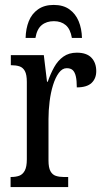

<svg xmlns="http://www.w3.org/2000/svg" viewBox="-20 -760 423 780"><path d="M23 0V-41H26Q44 -41 58 -46Q72 -51 80.5 -66.5Q89 -82 89 -113V-427Q89 -457 81 -471.5Q73 -486 59 -490.5Q45 -495 27 -495H24V-536H158L171 -428H174Q185 -460 200 -487Q215 -514 237.5 -530Q260 -546 292 -546Q332 -546 351.5 -525.5Q371 -505 371 -471Q371 -441 352 -423Q333 -405 292 -405Q292 -433 288 -450Q284 -467 275.5 -475Q267 -483 251 -483Q233 -483 219 -464Q205 -445 195.5 -414.5Q186 -384 181.5 -347.5Q177 -311 177 -276V-108Q177 -79 185 -64.5Q193 -50 207 -45.5Q221 -41 238 -41H257V0ZM84 -606Q85 -644 97 -674Q109 -704 134.5 -722Q160 -740 198 -740Q237 -740 262 -722Q287 -704 299.5 -674Q312 -644 313 -606H272Q266 -642 247 -658Q228 -674 199 -674Q169 -674 149.5 -658Q130 -642 124 -606Z"/></svg>

Font: Noto Serif ExtraCondensed
Style: Regular
Weight: 400
Width: 2
Designer: Monotype Design Team
Foundry: Monotype Imaging Inc.
Version: Version 2.013